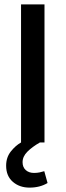

<svg xmlns="http://www.w3.org/2000/svg" viewBox="-20 -650 300 876"><path d="M183 -630V0H162Q127 20 105 42Q83 64 83 90Q83 113 97.5 126Q112 139 135 139Q149 139 161 136.5Q173 134 182 131L197 185Q162 206 115 206Q69 206 38.5 179.5Q8 153 8 106Q8 68 29.5 41Q51 14 76 0V-630Z"/></svg>

Font: Mukta Malar Medium
Style: Regular
Weight: 500
Designer: Aadarsh Rajan, Girish Dalvi, Yashodeep Gholap
Foundry: Ek Type
Version: Version 2.538;PS 1.000;hotconv 16.6.51;makeotf.lib2.5.65220;